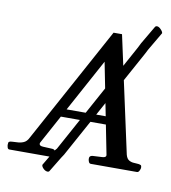

<svg xmlns="http://www.w3.org/2000/svg" viewBox="-139 -855 902 1014"><g transform="rotate(10 312.0 -348.0)"><path d="M475.1 -64.5 380.4 -543.9 119.6 -64.5Q118.7 -62.5 118.4 -60.8Q118.2 -59.1 118.2 -57.6Q118.2 -46.4 138.9 -45.4Q159.7 -44.4 189 -43Q198.2 -42 201.2 -37.4Q204.1 -32.7 204.6 -24.9Q204.1 -19.5 199.5 -9.8Q194.8 0 186.5 0H-34.7Q-42.5 0 -45.2 -9.8Q-47.9 -19.5 -47.4 -24.9Q-47.4 -36.1 -43.7 -39.1Q-40 -42 -29.8 -43Q-17.6 -44.4 -0.2 -44.7Q17.1 -44.9 33.9 -52Q50.8 -59.1 61 -80.6L400.4 -703.1H445.8L581.1 -80.6Q586.9 -59.1 599.9 -52Q612.8 -44.9 627 -44.7Q641.1 -44.4 650.4 -43Q660.2 -41.5 663.8 -38.8Q667.5 -36.1 667.5 -24.9Q667 -19.5 662.4 -9.8Q657.7 0 649.4 0H402.3Q394 0 390.4 -9.8Q386.7 -19.5 387.2 -24.9Q386.2 -41 403.8 -43Q434.6 -44.9 455.3 -45.7Q476.1 -46.4 476.1 -59.1Q476.1 -60.5 475.1 -64.5ZM189 -218.3 201.7 -261.2H468.3L475.1 -218.3ZM653.3 -744.6 595.2 -645.5 583.5 -622.6 254.9 -23.4 242.7 -4.9 193.4 76.2Q190.4 80.1 185.1 80.1Q172.9 80.1 161.9 69.3Q150.9 58.6 151.4 49.3L202.6 -37.1L212.4 -48.3L541 -648.9L553.2 -673.3L610.8 -771.5Q613.8 -776.4 620.6 -776.4Q630.9 -776.4 642.3 -764.2Q653.8 -752 653.3 -744.6Z"/></g></svg>

Font: Gelasio
Style: Italic
Weight: 400
Italic angle: -8.5°
Designer: Eben Sorkin
Foundry: Eben Sorkin
Version: Version 1.008